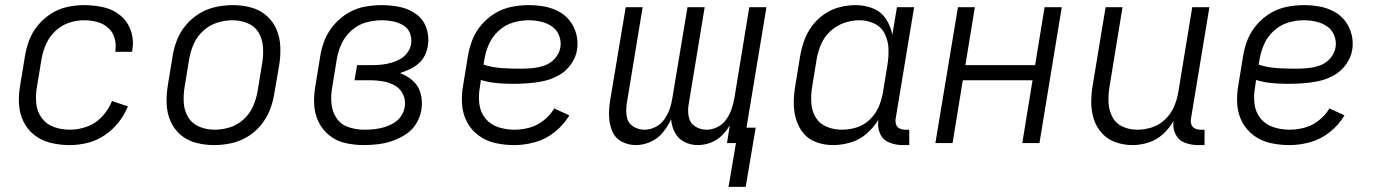

<svg xmlns="http://www.w3.org/2000/svg" viewBox="-20 -558 5368 749"><path d="M252 8Q286 8 321 -0.5Q356 -9 387.5 -30Q419 -51 442 -80Q465 -109 479 -143L417 -164Q404 -131 378.5 -103.5Q353 -76 319.5 -64Q286 -52 252 -52Q220 -52 190.5 -62.5Q161 -73 143 -97.5Q125 -122 121.5 -153.5Q118 -185 124 -218L142 -328Q147 -357 159.5 -385.5Q172 -414 195.5 -436.5Q219 -459 248.5 -469Q278 -479 308 -479Q334 -479 358.5 -472.5Q383 -466 401.5 -450Q420 -434 427 -409.5Q434 -385 430 -359L429 -356H495L496 -361Q503 -400 491 -436.5Q479 -473 450.5 -497Q422 -521 384.5 -529.5Q347 -538 308 -538Q276 -538 243 -531Q210 -524 180.5 -505.5Q151 -487 128.5 -460Q106 -433 94 -401.5Q82 -370 77 -337L59 -227Q52 -190 54 -153Q56 -116 71.5 -84Q87 -52 115 -30.5Q143 -9 178.5 -0.5Q214 8 252 8Z M815 8Q848 8 881 1Q914 -6 944.5 -24Q975 -42 997.5 -69.5Q1020 -97 1032.5 -128.5Q1045 -160 1050 -193L1069 -303Q1075 -339 1073.5 -375.5Q1072 -412 1058.5 -443.5Q1045 -475 1019 -497.5Q993 -520 958.5 -529Q924 -538 888 -538Q856 -538 822.5 -531Q789 -524 759 -506Q729 -488 706 -461Q683 -434 670.5 -402Q658 -370 653 -337L635 -227Q629 -191 630 -155Q631 -119 644.5 -87Q658 -55 684 -32.5Q710 -10 744.5 -1Q779 8 815 8ZM817 -52Q786 -52 758 -63.5Q730 -75 714.5 -100Q699 -125 697 -156Q695 -187 700 -218L718 -328Q723 -357 735.5 -386Q748 -415 772.5 -437.5Q797 -460 827 -469.5Q857 -479 887 -479Q917 -479 945.5 -467.5Q974 -456 989 -430.5Q1004 -405 1006 -374.5Q1008 -344 1003 -313L985 -203Q980 -173 967.5 -144Q955 -115 930.5 -92.5Q906 -70 876 -61Q846 -52 817 -52Z M1400 8Q1427 8 1455.5 4.5Q1484 1 1511.5 -8.5Q1539 -18 1564.5 -35Q1590 -52 1605 -78Q1620 -104 1624 -131Q1629 -163 1621 -193Q1613 -223 1590.5 -243Q1568 -263 1540 -273Q1559 -279 1577.5 -287.5Q1596 -296 1612 -309.5Q1628 -323 1637 -341.5Q1646 -360 1649 -379Q1655 -415 1643.5 -448.5Q1632 -482 1604 -502.5Q1576 -523 1541.5 -530.5Q1507 -538 1470 -538Q1437 -538 1403.5 -532Q1370 -526 1339 -508Q1308 -490 1284 -462.5Q1260 -435 1247 -403Q1234 -371 1229 -337L1211 -227Q1204 -190 1205.5 -153Q1207 -116 1222 -84Q1237 -52 1264.5 -30Q1292 -8 1327 0Q1362 8 1400 8ZM1401 -52Q1369 -52 1339.5 -62Q1310 -72 1293 -97Q1276 -122 1273 -154Q1270 -186 1276 -218L1294 -328Q1299 -358 1312.5 -387.5Q1326 -417 1351.5 -439.5Q1377 -462 1408 -470.5Q1439 -479 1470 -479Q1492 -479 1513.5 -474.5Q1535 -470 1553 -459.5Q1571 -449 1579 -429Q1587 -409 1584 -387Q1581 -369 1569.5 -353Q1558 -337 1541 -327.5Q1524 -318 1506 -313Q1488 -308 1470 -306Q1452 -304 1434 -304H1373L1363 -245H1424Q1450 -245 1475 -240.5Q1500 -236 1521 -224Q1542 -212 1552.5 -189.5Q1563 -167 1559 -141Q1556 -122 1544.5 -105Q1533 -88 1515 -77.5Q1497 -67 1478 -61.5Q1459 -56 1440 -54Q1421 -52 1401 -52Z M1986 8Q2027 8 2068 -3.5Q2109 -15 2144 -43Q2179 -71 2201 -108L2142 -135Q2126 -108 2100.5 -88Q2075 -68 2045.5 -60Q2016 -52 1987 -52Q1954 -52 1923.5 -62Q1893 -72 1873.5 -96Q1854 -120 1850 -152.5Q1846 -185 1852 -218L1856 -246Q1886 -237 1916.5 -234Q1947 -231 1978 -231Q2008 -231 2038.5 -233Q2069 -235 2099.5 -241.5Q2130 -248 2158.5 -263.5Q2187 -279 2206.5 -306Q2226 -333 2231 -363Q2236 -394 2228.5 -423.5Q2221 -453 2203.5 -476Q2186 -499 2160 -513Q2134 -527 2104 -532.5Q2074 -538 2043 -538Q2010 -538 1976.5 -531.5Q1943 -525 1912.5 -507Q1882 -489 1858.5 -461.5Q1835 -434 1822.5 -402Q1810 -370 1805 -337L1787 -227Q1780 -189 1782.5 -151.5Q1785 -114 1801.5 -82.5Q1818 -51 1847 -29.5Q1876 -8 1912 0Q1948 8 1986 8ZM2008 -290Q1972 -290 1936 -292.5Q1900 -295 1866 -306L1870 -328Q1875 -358 1888 -387Q1901 -416 1926 -438.5Q1951 -461 1981.5 -470Q2012 -479 2042 -479Q2067 -479 2090.5 -473.5Q2114 -468 2133 -455Q2152 -442 2161 -419.5Q2170 -397 2166 -373Q2162 -349 2144.5 -329.5Q2127 -310 2103 -302Q2079 -294 2055.5 -292Q2032 -290 2008 -290Z M2889 171 2928 -60H2892L2970 -530H2903L2845 -176Q2841 -154 2834 -133Q2827 -112 2813.5 -92.5Q2800 -73 2779 -62.5Q2758 -52 2736 -52Q2711 -52 2691 -65.5Q2671 -79 2666.5 -103.5Q2662 -128 2667 -154L2729 -530H2662L2603 -176Q2600 -154 2592.5 -133Q2585 -112 2571.5 -92.5Q2558 -73 2537 -62.5Q2516 -52 2495 -52Q2469 -52 2449 -65.5Q2429 -79 2425 -103.5Q2421 -128 2425 -154L2487 -530H2421L2360 -165Q2355 -134 2356 -104Q2357 -74 2368 -47Q2379 -20 2404.5 -6Q2430 8 2461 8Q2489 8 2517.5 -4.5Q2546 -17 2566 -41.5Q2586 -66 2598 -93Q2600 -66 2612.5 -41.5Q2625 -17 2649.5 -4.5Q2674 8 2702 8Q2727 8 2751.5 -1Q2776 -10 2795 -28.5Q2814 -47 2827 -69L2816 0H2851L2822 171Z M3230 8Q3263 8 3297.5 -2Q3332 -12 3360 -36Q3388 -60 3407 -91Q3402 -63 3412.5 -38Q3423 -13 3448 -2.5Q3473 8 3501 8H3527V-52H3511Q3499 -52 3489 -57Q3479 -62 3475.5 -73Q3472 -84 3474 -95L3546 -530H3479L3461 -422Q3455 -455 3436.5 -483.5Q3418 -512 3386 -525Q3354 -538 3318 -538Q3287 -538 3255.5 -530Q3224 -522 3196 -503Q3168 -484 3148 -457Q3128 -430 3117 -399Q3106 -368 3101 -337L3083 -227Q3077 -194 3076.5 -160Q3076 -126 3085 -94.5Q3094 -63 3114 -38.5Q3134 -14 3165 -3Q3196 8 3230 8ZM3264 -52Q3233 -52 3205 -63.5Q3177 -75 3162 -100Q3147 -125 3145 -156Q3143 -187 3148 -218L3166 -328Q3171 -357 3183.5 -386Q3196 -415 3220 -437Q3244 -459 3274 -469Q3304 -479 3333 -479Q3365 -479 3392 -465.5Q3419 -452 3432 -425Q3445 -398 3446 -367.5Q3447 -337 3442 -305L3424 -195Q3419 -167 3407 -139.5Q3395 -112 3372 -90.5Q3349 -69 3320.5 -60.5Q3292 -52 3264 -52Z M3629 0H3696L3736 -245H4008L3968 0H4035L4122 -530H4055L4018 -304H3746L3783 -530H3717Z M4398 8Q4429 8 4460.5 -2Q4492 -12 4517 -35Q4542 -58 4558 -86Q4554 -59 4565.5 -35Q4577 -11 4601.5 -1.5Q4626 8 4653 8H4679V-52H4663Q4651 -52 4641 -57Q4631 -62 4627.5 -73Q4624 -84 4626 -95L4698 -530H4631L4576 -195Q4571 -167 4559 -140Q4547 -113 4524.5 -91.5Q4502 -70 4473.5 -61Q4445 -52 4417 -52Q4386 -52 4359.5 -64Q4333 -76 4319.5 -101.5Q4306 -127 4304.5 -157Q4303 -187 4308 -218L4359 -530H4293L4243 -227Q4237 -193 4237 -158.5Q4237 -124 4247 -93Q4257 -62 4279 -38Q4301 -14 4332.5 -3Q4364 8 4398 8Z M5010 8Q5051 8 5092 -3.5Q5133 -15 5168 -43Q5203 -71 5225 -108L5166 -135Q5150 -108 5124.5 -88Q5099 -68 5069.5 -60Q5040 -52 5011 -52Q4978 -52 4947.5 -62Q4917 -72 4897.5 -96Q4878 -120 4874 -152.5Q4870 -185 4876 -218L4880 -246Q4910 -237 4940.5 -234Q4971 -231 5002 -231Q5032 -231 5062.5 -233Q5093 -235 5123.5 -241.5Q5154 -248 5182.5 -263.5Q5211 -279 5230.5 -306Q5250 -333 5255 -363Q5260 -394 5252.5 -423.5Q5245 -453 5227.5 -476Q5210 -499 5184 -513Q5158 -527 5128 -532.5Q5098 -538 5067 -538Q5034 -538 5000.5 -531.5Q4967 -525 4936.5 -507Q4906 -489 4882.5 -461.5Q4859 -434 4846.5 -402Q4834 -370 4829 -337L4811 -227Q4804 -189 4806.5 -151.5Q4809 -114 4825.5 -82.5Q4842 -51 4871 -29.5Q4900 -8 4936 0Q4972 8 5010 8ZM5032 -290Q4996 -290 4960 -292.5Q4924 -295 4890 -306L4894 -328Q4899 -358 4912 -387Q4925 -416 4950 -438.5Q4975 -461 5005.5 -470Q5036 -479 5066 -479Q5091 -479 5114.5 -473.5Q5138 -468 5157 -455Q5176 -442 5185 -419.5Q5194 -397 5190 -373Q5186 -349 5168.5 -329.5Q5151 -310 5127 -302Q5103 -294 5079.5 -292Q5056 -290 5032 -290Z"/></svg>

Font: Iosevka Sparkle Light
Style: Italic
Weight: 300
Italic angle: -9°
Designer: Belleve Invis
Foundry: Belleve Invis
Version: Version 4.5.0; ttfautohint (v1.8.3)